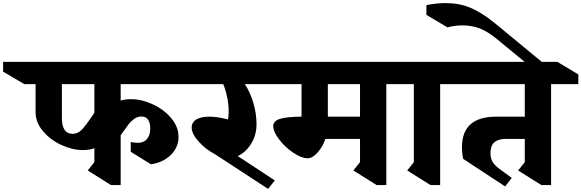

<svg xmlns="http://www.w3.org/2000/svg" viewBox="-146 -1186 3758 1241"><path d="M634 -536Q664 -545 702 -545Q769 -545 841 -512Q913 -479 960.5 -422.5Q1008 -366 1008 -301Q1008 -234 958.5 -185Q909 -136 830 -124L699 -205V-268Q729 -263 746 -263Q784 -263 804.5 -288Q825 -313 825 -355Q825 -393 811 -413Q797 -433 769 -433Q743 -433 722 -418Q701 -403 685 -382.5Q669 -362 634 -312V10H571L421 -84L464 -138V-228Q433 -216 389 -216Q323 -216 251 -249Q179 -282 131.5 -338.5Q84 -395 84 -460V-642H11L-126 -723V-786H1076L1207 -705V-642H634ZM450 -436Q454 -443 464 -457V-642H254V-424Q254 -321 323 -321Q357 -321 383 -348Q409 -375 450 -436Z M1437 -642Q1473 -586 1492.5 -518Q1512 -450 1512 -382Q1512 -312 1477 -256.5Q1442 -201 1391 -177L1630 -20L1587 35L1244 -189Q1184 -220 1138.5 -270.5Q1093 -321 1093 -361Q1093 -396 1123 -414Q1153 -432 1206 -432Q1259 -432 1328 -414Q1332 -437 1332 -468Q1332 -511 1322.5 -557Q1313 -603 1297 -642H1036L897 -723V-786H1553L1692 -705L1693 -642Z M2351 -642V10H2288L2138 -84L2181 -138V-288H1957Q1941 -239 1907.5 -201Q1874 -163 1843 -163Q1803 -163 1749.5 -199Q1696 -235 1658 -285Q1620 -335 1620 -372Q1620 -403 1661.5 -417Q1703 -431 1803 -432V-642H1549L1411 -723V-786H2392L2527 -705V-642ZM2181 -642H1973V-432H2181Z M2699 -642V10H2636L2486 -84L2529 -138V-642H2492L2357 -723V-786H2740L2875 -705V-642Z M3416 -642V10H3353L3203 -84L3246 -138V-288H3121Q3024 -288 3024 -197Q3024 -163 3038.5 -138.5Q3053 -114 3091 -88L3162 -36L3119 19L2848 -159Q2840 -194 2840 -235Q2840 -432 3062 -432H3246V-642H2775L2637 -723V-786H3457L3592 -705V-642Z M3054 -1035 3368 -776 3323 -722 3064 -935Q3004 -984 2952.5 -1003Q2901 -1022 2844 -1022Q2794 -1022 2746 -1009L2610 -1090V-1153Q2675 -1166 2736 -1166Q2823 -1166 2895.5 -1135.5Q2968 -1105 3054 -1035Z"/></svg>

Font: Inknut Antiqua
Style: Bold
Weight: 700
Designer: Claus Eggers Sørensen
Foundry: Claus Eggers Sørensen
Version: Version 1.003; ttfautohint (v1.8.2) -l 8 -r 50 -G 200 -x 14 